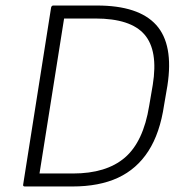

<svg xmlns="http://www.w3.org/2000/svg" viewBox="-20 -675 664 695"><path d="M70 0Q62 0 64 -8L165 -648Q167 -655 173 -655H331Q482 -655 545.5 -584.5Q609 -514 586 -365L574 -295Q559 -193 517 -128Q475 -63 407 -31.5Q339 0 242 0ZM123 -47H244Q365 -47 432 -104.5Q499 -162 520 -292L533 -368Q553 -492 503 -550Q453 -608 325 -608H212Z"/></svg>

Font: Sofia Sans Light
Style: Italic
Weight: 300
Italic angle: -9°
Version: Version 4.100-B